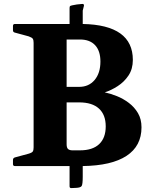

<svg xmlns="http://www.w3.org/2000/svg" viewBox="-20 -858 812 977"><path d="M56 -13Q46 -13 46 -23V-44Q46 -54 56 -57L126 -76Q143 -81 147 -87.5Q151 -94 151 -108V-640Q151 -654 147 -660.5Q143 -667 126 -673L56 -692Q46 -694 46 -704V-726Q46 -736 56 -736H334V-815Q334 -824 336 -826.5Q338 -829 348 -831Q369 -836 399 -838Q409 -838 407 -828L401 -804V-736Q656 -731 656 -553Q656 -507 634 -474Q612 -441 578.5 -419.5Q545 -398 513 -388Q542 -382 574.5 -369Q607 -356 635.5 -334.5Q664 -313 682 -282.5Q700 -252 700 -210Q700 -115 624 -65Q548 -15 401 -13V41Q401 80 395.5 88.5Q390 97 367 98L344 99Q334 100 334 90V-13ZM387 -657H319V-416H383Q432 -416 461.5 -451Q491 -486 491 -545Q491 -599 464 -628Q437 -657 387 -657ZM383 -337H319V-124Q319 -106 326.5 -99.5Q334 -93 349 -93H387Q451 -93 484.5 -124.5Q518 -156 518 -215Q518 -274 483.5 -305.5Q449 -337 383 -337Z"/></svg>

Font: Hahmlet
Style: Bold
Weight: 700
Designer: Minjoo Ham & Mark Frömberg
Foundry: hypertype
Version: Version 1.002; ttfautohint (v1.8.3)